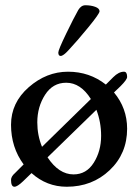

<svg xmlns="http://www.w3.org/2000/svg" viewBox="-20 -703 527 731"><path d="M241 -512Q221 -490 211 -490Q202 -490 202 -503Q202 -513 231.5 -574Q261 -635 278 -665Q289 -683 305 -683Q326 -683 342.5 -677Q359 -671 359 -660Q359 -651 315.5 -598Q272 -545 241 -512ZM161 -104Q204 -39 260 -39Q309 -39 337 -83.5Q365 -128 365 -186Q365 -238 347 -285ZM140 -144 326 -326Q287 -388 232 -388Q181 -388 151.5 -342Q122 -296 122 -237Q122 -188 140 -144ZM383 -381 411 -409Q432 -430 452 -430Q464 -430 464 -410Q464 -400 439 -375L414 -351Q464 -291 464 -213Q464 -118 397.5 -55Q331 8 234 8Q158 8 100 -44L68 -13Q46 8 35 8Q22 8 22 -18Q22 -31 37 -44L70 -77Q22 -142 22 -228Q22 -312 89.5 -371Q157 -430 239 -430Q321 -430 383 -381Z"/></svg>

Font: EB Garamond 08
Style: Regular
Weight: 400
Version: Version 0.016 ; ttfautohint (v1.5)